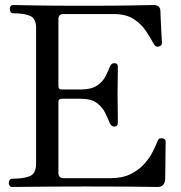

<svg xmlns="http://www.w3.org/2000/svg" viewBox="-20 -746 724 766"><path d="M29 0Q22 0 18.5 -5Q15 -10 15 -16Q15 -23 18.5 -28Q22 -33 29 -33Q73 -33 98.5 -43Q124 -53 124 -94V-634Q124 -672 100.5 -682.5Q77 -693 33 -693Q26 -693 22.5 -698Q19 -703 19 -710Q19 -716 22.5 -721Q26 -726 33 -726Q41 -726 112 -724.5Q183 -723 317 -723Q445 -723 515.5 -724.5Q586 -726 593 -726Q619 -726 620 -702Q620 -693 621 -673.5Q622 -654 623 -632.5Q624 -611 625 -594.5Q626 -578 626 -574Q626 -563 612 -560Q600 -558 594 -570Q581 -594 562.5 -622Q544 -650 513.5 -670Q483 -690 433 -690H234Q213 -690 213 -670V-402Q213 -389 226 -389H302Q344 -389 367 -404.5Q390 -420 401 -441.5Q412 -463 419 -481Q424 -494 436 -494Q450 -494 450 -480Q450 -473 450 -454Q450 -435 449.5 -412.5Q449 -390 449 -370Q449 -351 449.5 -327Q450 -303 450 -283.5Q450 -264 450 -256Q450 -241 436 -241Q424 -241 418 -255Q411 -272 400 -295Q389 -318 366.5 -335Q344 -352 302 -352H226Q213 -352 213 -339V-56Q213 -35 235 -35H419Q468 -35 501 -51.5Q534 -68 555.5 -92Q577 -116 589.5 -141Q602 -166 609 -184Q612 -192 617.5 -193.5Q623 -195 628 -194Q641 -193 641 -180Q641 -176 640.5 -156Q640 -136 640 -110Q640 -84 639.5 -62Q639 -40 639 -31Q637 0 608 0Q602 0 573 -0.5Q544 -1 484.5 -1.5Q425 -2 326 -2Q243 -2 178.5 -1.5Q114 -1 75 -0.5Q36 0 29 0Z"/></svg>

Font: TsukuhouMincho
Style: Regular
Weight: 400
Designer: Iose
Foundry: Typographish
Version: Version 1.001; ttfautohint (v1.8.3)